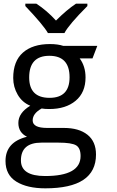

<svg xmlns="http://www.w3.org/2000/svg" viewBox="-20 -786 635 1046"><path d="M241 -606Q216 -650 118 -753V-766H178Q235 -729 285 -674Q344 -733 394 -766H456V-753Q356 -653 331 -606ZM227 240Q128 240 69 203.5Q10 167 10 91Q10 -12 127 -41Q80 -64 80 -116Q80 -171 145 -210Q101 -228 76.5 -270Q52 -312 52 -361Q52 -453 105 -499.5Q158 -546 252 -546Q295 -546 325 -536H510L484 -468H414Q446 -425 446 -364Q446 -282 392 -237Q338 -192 249 -192Q222 -192 207 -195Q158 -168 158 -130Q158 -89 237 -89H328Q410 -89 456.5 -52Q503 -15 503 56Q503 240 227 240ZM250 -253Q359 -253 359 -365Q359 -482 249 -482Q139 -482 139 -364Q139 -253 250 -253ZM226 173Q419 173 419 64Q419 21 395 6Q370 -9 298 -9H206Q94 -9 94 88Q94 173 226 173Z"/></svg>

Font: Advent Sans Logo
Style: Regular
Weight: 400
Designer: Types & Symbols
Foundry: Types & Symbols
Version: Version 1.002